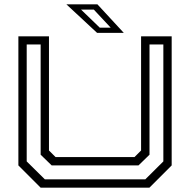

<svg xmlns="http://www.w3.org/2000/svg" viewBox="-20 -868 879 888"><path d="M168 0 65 -103V-700H206.5V-172L237 -141.5H602L632.5 -172V-700H774V-103L671 0ZM187.5 -38.5H652L735.5 -121.5V-662.5H671.5V-152.5L620.5 -103H219L168 -152.5V-662.5H103.5V-121.5ZM552.5 -716H429L287 -848H430.5ZM492 -740 414 -823.5H355L441.5 -740Z"/></svg>

Font: Tourney Expanded
Style: Regular
Weight: 400
Width: 7
Designer: Tyler Finck
Foundry: Etcetera Type Co
Version: Version 1.010; ttfautohint (v1.8.3)